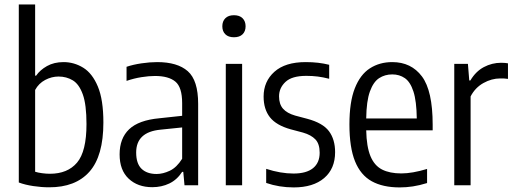

<svg xmlns="http://www.w3.org/2000/svg" viewBox="-20 -828 2295 858"><path d="M199 9Q165.5 9 128.8 3.5Q92 -2 64 -12.5V-808H137V-490H141.5Q158.5 -515 190 -532.8Q221.5 -550.5 264 -550.5Q311 -550.5 351.8 -525.5Q392.5 -500.5 417.2 -441.5Q442 -382.5 442 -280.5Q442 -131 379.8 -60.8Q317.5 9.5 199 9ZM203 -51.5Q282 -51.5 324.2 -101.2Q366.5 -151 366.5 -273.5Q366.5 -360.5 350 -406.2Q333.5 -452 305.2 -469Q277 -486 241.5 -486Q211 -486 182 -470.8Q153 -455.5 137 -426V-60.5Q149.5 -56.5 168 -54Q186.5 -51.5 203 -51.5Z M660.5 8.5Q595.5 8.5 555 -29.5Q514.5 -67.5 514.5 -138Q514.5 -210 557.2 -250.5Q600 -291 692 -299.5L794 -310.5V-367Q794 -438 763.8 -463.2Q733.5 -488.5 672.5 -488.5Q645.5 -488.5 612.2 -483.2Q579 -478 545.5 -466.5V-529.5Q575 -539.5 612.5 -545Q650 -550.5 682.5 -550.5Q773 -550.5 819.2 -509.8Q865.5 -469 865.5 -364V0H804.5L799 -60H794Q771 -24.5 736.5 -8Q702 8.5 660.5 8.5ZM588.5 -146.5Q588.5 -97 612.5 -73.8Q636.5 -50.5 680 -50.5Q708 -50.5 738.8 -65Q769.5 -79.5 794 -118.5V-258.5L697 -248.5Q588.5 -238 588.5 -146.5Z M989 0V-542.5H1062V0ZM1025.5 -661.5Q1000.5 -661.5 987 -674.8Q973.5 -688 973.5 -710.5Q973.5 -733 987 -746.5Q1000.5 -760 1025.5 -760Q1050.5 -760 1064 -746.5Q1077.5 -733 1077.5 -710.5Q1077.5 -688 1064 -674.8Q1050.5 -661.5 1025.5 -661.5Z M1292.5 9.5Q1227.5 9.5 1169.5 -10.5V-73.5Q1234 -52.5 1291.5 -52.5Q1349 -52.5 1378.8 -76.5Q1408.5 -100.5 1408.5 -145.5Q1408.5 -185 1389.5 -205Q1370.5 -225 1334 -235.5L1279.5 -250Q1214.5 -268 1186.2 -304Q1158 -340 1158 -396.5Q1158 -464 1206.2 -507.2Q1254.5 -550.5 1346 -550.5Q1376 -550.5 1401.5 -547.5Q1427 -544.5 1451 -538.5V-476Q1423.5 -483 1399.8 -486Q1376 -489 1348.5 -489Q1284.5 -489 1255.8 -462Q1227 -435 1227 -397.5Q1227 -362.5 1244.8 -342.2Q1262.5 -322 1299 -311.5L1353.5 -297Q1422.5 -278.5 1450 -241.8Q1477.5 -205 1477.5 -148Q1477.5 -74 1428.5 -32.2Q1379.5 9.5 1292.5 9.5Z M1766 9.5Q1691 9.5 1641.2 -18Q1591.5 -45.5 1566.5 -107.2Q1541.5 -169 1541.5 -272Q1541.5 -372 1565.5 -433.2Q1589.5 -494.5 1632.8 -522.5Q1676 -550.5 1733 -550.5Q1817.5 -550.5 1865.5 -486.5Q1913.5 -422.5 1913.5 -270.5V-245.5H1616.5Q1618 -172.5 1635.5 -130.2Q1653 -88 1687.2 -70.5Q1721.5 -53 1773.5 -53Q1822 -53 1888.5 -73V-10Q1854.5 0.5 1825 5Q1795.5 9.5 1766 9.5ZM1733 -495.5Q1700 -495.5 1674.2 -478.8Q1648.5 -462 1633 -419.2Q1617.5 -376.5 1616.5 -298.5H1842.5Q1841.5 -376.5 1827.5 -419.2Q1813.5 -462 1789.2 -478.8Q1765 -495.5 1733 -495.5Z M2010 0V-542.5H2071L2077 -468.5H2082Q2106 -509 2142.2 -528.2Q2178.5 -547.5 2219.5 -547.5Q2229 -547.5 2236.8 -546.8Q2244.5 -546 2250 -545V-475.5Q2241 -477 2233.2 -477.2Q2225.5 -477.5 2215.5 -477.5Q2177 -477.5 2140 -456.8Q2103 -436 2083 -397V0Z"/></svg>

Font: Encode Sans Condensed
Style: Regular
Weight: 400
Width: 3
Designer: Multiple Designers
Foundry: Impallari Type
Version: Version 3.000; ttfautohint (v1.8.3) -l 8 -r 50 -G 200 -x 14 